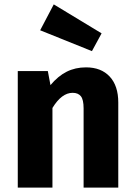

<svg xmlns="http://www.w3.org/2000/svg" viewBox="-20 -855 613 875"><path d="M519 -388V0H361V-361Q361 -401 348.5 -416.5Q336 -432 311 -432Q261 -432 219 -363V0H61V-531H198L210 -467Q244 -508 283.5 -528Q323 -548 372 -548Q441 -548 480 -506Q519 -464 519 -388ZM443 -703 399 -622 163 -717 225 -835Z"/></svg>

Font: Fira Sans BGR
Style: Bold
Weight: 700
Designer: bBox Type GmbH & Carrois Corporate GbR & Edenspiekermann AG
Foundry: bBox Type GmbH & Carrois Corporate GbR & Edenspiekermann AG
Version: Version 4.301